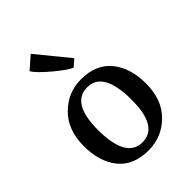

<svg xmlns="http://www.w3.org/2000/svg" viewBox="-198 -744 841 841"><g transform="rotate(-45 222.5 -324.0)"><path d="M223 -36Q321 -36 321 -201Q321 -378 222 -378Q123 -378 123 -213Q123 -36 223 -36ZM29 -206Q29 -306 87.5 -364Q146 -422 227 -422Q320 -422 368 -363Q416 -304 416 -208Q416 -107 357.5 -49.5Q299 8 217 8Q124 8 76.5 -50.5Q29 -109 29 -206ZM240 -481Q215 -491 162 -535.5Q109 -580 93 -606L150 -656H151L272 -508L241 -481Z"/></g></svg>

Font: Aikya Medium
Style: Regular
Weight: 500
Designer: Neelakash Kshetrimayum (Latin subset based on Merriweather by Eben Sorkin)
Foundry: Brand New Type
Version: Version 1.00 b005